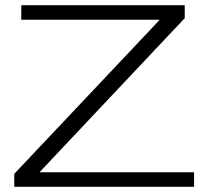

<svg xmlns="http://www.w3.org/2000/svg" viewBox="-20 -720 796 740"><path d="M35 0V-50L594 -642V-644H62V-700H692V-650L134 -58V-56H728V0Z"/></svg>

Font: Georama Extended Light
Style: Regular
Weight: 300
Width: 7
Designer: Jean-Baptiste Levee
Foundry: Production Type
Version: Version 1.000